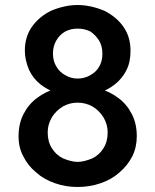

<svg xmlns="http://www.w3.org/2000/svg" viewBox="-20 -733 619 765"><path d="M79 -531Q79 -494 96 -454Q112 -420 141 -397Q170 -374 208 -362Q246 -350 289 -350Q332 -350 371 -362Q409 -374 438 -397Q468 -421 484 -454Q500 -485 500 -531Q500 -586 472 -626Q445 -665 396 -690Q341 -713 289 -713Q238 -713 183 -690Q135 -666 107 -626Q79 -586 79 -531ZM191 -519Q191 -549 204 -571Q216 -593 239 -607Q262 -619 289 -619Q318 -619 341 -607Q361 -593 375 -571Q388 -549 388 -519Q388 -489 375 -467Q362 -445 339 -433Q317 -420 289 -420Q263 -420 241 -433Q218 -445 205 -467Q191 -490 191 -519ZM54 -190Q54 -144 73 -110Q91 -73 124 -46Q155 -18 199 -3Q241 12 289 12Q338 12 381 -3Q425 -18 456 -46Q488 -73 507 -110Q525 -146 525 -190Q525 -241 505 -279Q485 -318 451 -343Q419 -367 375 -381Q331 -393 289 -393Q246 -393 204 -381Q160 -367 128 -343Q94 -318 74 -279Q54 -241 54 -190ZM170 -206Q170 -237 187 -266Q203 -292 231 -309Q258 -324 289 -324Q321 -324 348 -309Q374 -294 392 -266Q409 -237 409 -206Q409 -168 392 -142Q376 -116 348 -102Q314 -88 289 -88Q265 -88 231 -102Q204 -115 187 -142Q170 -168 170 -206Z"/></svg>

Font: NM-font
Style: Medium
Weight: 500
Designer: ""
Foundry: ""
Version: ""